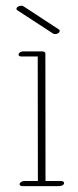

<svg xmlns="http://www.w3.org/2000/svg" viewBox="-20 -632 269 661"><path d="M185.5 -525.4C185.5 -527.3 185.1 -528.8 183.1 -530.3L60.1 -610.8C58.1 -611.8 55.7 -612.3 53.2 -612.3C46.4 -612.3 36.6 -607.9 36.6 -601.6C36.6 -599.6 37.6 -598.1 39.6 -596.7L162.6 -516.6C164.6 -515.1 167 -514.6 169.9 -514.6C176.8 -514.6 185.5 -519 185.5 -525.4ZM43.9 -443.8C43.9 -439.9 47.9 -437.5 53.7 -437.5H109.9L110.4 -8.8H63.5C56.6 -8.8 49.8 -4.9 47.9 0C45.9 4.9 50.3 8.8 57.1 8.8H184.1C190.9 8.8 200.7 4.9 200.7 -2C200.7 -5.9 196.3 -8.8 190.4 -8.8H136.7L136.2 -448.2C136.2 -451.7 131.8 -455.1 126 -455.1H60.1C53.2 -455.1 43.9 -450.7 43.9 -443.8Z"/></svg>

Font: WireWyrm
Style: Light
Weight: 200
Version: Version 001.000